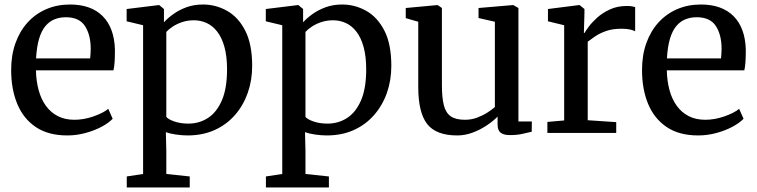

<svg xmlns="http://www.w3.org/2000/svg" viewBox="-20 -590 3361 852"><path d="M278.5 11Q194.5 11 139.2 -26Q84 -63 56.8 -128.5Q29.5 -194 29.5 -279.5Q29.5 -345.5 48.8 -399Q68 -452.5 103 -490.8Q138 -529 185.8 -549.5Q233.5 -570 290.5 -570Q384 -570 435.5 -518.5Q487 -467 490 -370.5Q490 -340.5 488.8 -318Q487.5 -295.5 483.5 -278H139.5Q140.5 -230 151.5 -189.8Q162.5 -149.5 184 -120Q205.5 -90.5 237 -74.5Q268.5 -58.5 310 -58.5Q352 -58.5 395 -73.5Q438 -88.5 460.5 -107L480 -63Q462.5 -44.5 430.8 -27.5Q399 -10.5 359.2 0.2Q319.5 11 278.5 11ZM140 -331H380Q381 -339.5 381.8 -352Q382.5 -364.5 382.5 -374Q382.5 -435 357.2 -474.2Q332 -513.5 272 -513.5Q245.5 -513.5 222.5 -504.5Q199.5 -495.5 181.8 -474.5Q164 -453.5 153.5 -418.2Q143 -383 140 -331Z M542.5 242V193L615 182V-478L542 -495.5V-550L684.5 -567.5H686.5L707.5 -550V-491Q723.5 -509 748.8 -527.2Q774 -545.5 807.2 -557.8Q840.5 -570 881 -570Q937.5 -570 987.5 -542Q1037.5 -514 1068.2 -454Q1099 -394 1099 -297.5Q1099 -234 1079.5 -178.2Q1060 -122.5 1022.8 -79.8Q985.5 -37 932.5 -13Q879.5 11 812.5 11Q788 11 760.8 7Q733.5 3 716 -3.5L718 80.5V182L822 193V242ZM816 -41.5Q864 -41.5 902.8 -66.5Q941.5 -91.5 964.5 -144.5Q987.5 -197.5 987.5 -282.5Q987.5 -340 976 -381.5Q964.5 -423 944.2 -449.2Q924 -475.5 897.2 -487.8Q870.5 -500 840.5 -500Q812.5 -500 788.5 -492Q764.5 -484 746.5 -472Q728.5 -460 718 -448.5V-71.5Q725.5 -61 753 -51.2Q780.5 -41.5 816 -41.5Z M1160 242V193L1232.5 182V-478L1159.5 -495.5V-550L1302 -567.5H1304L1325 -550V-491Q1341 -509 1366.2 -527.2Q1391.5 -545.5 1424.8 -557.8Q1458 -570 1498.5 -570Q1555 -570 1605 -542Q1655 -514 1685.8 -454Q1716.5 -394 1716.5 -297.5Q1716.5 -234 1697 -178.2Q1677.5 -122.5 1640.2 -79.8Q1603 -37 1550 -13Q1497 11 1430 11Q1405.5 11 1378.2 7Q1351 3 1333.5 -3.5L1335.5 80.5V182L1439.5 193V242ZM1433.5 -41.5Q1481.5 -41.5 1520.2 -66.5Q1559 -91.5 1582 -144.5Q1605 -197.5 1605 -282.5Q1605 -340 1593.5 -381.5Q1582 -423 1561.8 -449.2Q1541.5 -475.5 1514.8 -487.8Q1488 -500 1458 -500Q1430 -500 1406 -492Q1382 -484 1364 -472Q1346 -460 1335.5 -448.5V-71.5Q1343 -61 1370.5 -51.2Q1398 -41.5 1433.5 -41.5Z M2243 9.5Q2215.5 9.5 2201.8 -1Q2188 -11.5 2188 -38V-72.5Q2169.5 -53.5 2141 -34.2Q2112.5 -15 2078.5 -2Q2044.5 11 2009 11Q1915 11 1875.5 -39.8Q1836 -90.5 1836 -204.5V-493.5L1780.5 -509.5V-554.5L1921 -567.5H1922L1941 -554.5V-211.5Q1941 -157 1949.5 -123.2Q1958 -89.5 1980 -74Q2002 -58.5 2043 -58.5Q2072 -58.5 2097.2 -68Q2122.5 -77.5 2142.8 -90.5Q2163 -103.5 2176 -115V-493.5L2103.5 -510V-554.5L2256 -567.5H2257.5L2280.5 -554.5V-51H2340L2339.5 -5.5Q2322 -1.5 2298.2 4Q2274.5 9.5 2243 9.5Z M2409 0V-49L2483.5 -55.5V-478L2411.5 -495.5V-550L2549.5 -567.5H2552L2573.5 -550V-532L2571 -443.5H2573.5Q2578 -451.5 2592 -470.8Q2606 -490 2629.8 -511.5Q2653.5 -533 2686.5 -548.2Q2719.5 -563.5 2761.5 -563.5Q2776 -563.5 2784.5 -561.8Q2793 -560 2798.5 -558.5V-451Q2792.5 -455 2777.2 -458.8Q2762 -462.5 2738 -462.5Q2697.5 -462.5 2669 -452.2Q2640.5 -442 2621.2 -428.8Q2602 -415.5 2588 -405V-56.5L2714.5 -48V0Z M3078 11Q2994 11 2938.8 -26Q2883.5 -63 2856.2 -128.5Q2829 -194 2829 -279.5Q2829 -345.5 2848.2 -399Q2867.5 -452.5 2902.5 -490.8Q2937.5 -529 2985.2 -549.5Q3033 -570 3090 -570Q3183.5 -570 3235 -518.5Q3286.5 -467 3289.5 -370.5Q3289.5 -340.5 3288.2 -318Q3287 -295.5 3283 -278H2939Q2940 -230 2951 -189.8Q2962 -149.5 2983.5 -120Q3005 -90.5 3036.5 -74.5Q3068 -58.5 3109.5 -58.5Q3151.5 -58.5 3194.5 -73.5Q3237.5 -88.5 3260 -107L3279.5 -63Q3262 -44.5 3230.2 -27.5Q3198.5 -10.5 3158.8 0.2Q3119 11 3078 11ZM2939.5 -331H3179.5Q3180.5 -339.5 3181.2 -352Q3182 -364.5 3182 -374Q3182 -435 3156.8 -474.2Q3131.5 -513.5 3071.5 -513.5Q3045 -513.5 3022 -504.5Q2999 -495.5 2981.2 -474.5Q2963.5 -453.5 2953 -418.2Q2942.5 -383 2939.5 -331Z"/></svg>

Font: Merriweather Light 18pt
Style: Regular
Weight: 400
Version: Version 2.100